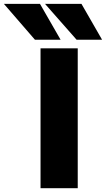

<svg xmlns="http://www.w3.org/2000/svg" viewBox="-119 -986 556 1008"><path d="M93.8 2V-732.4H289.1V2ZM308.6 -965.8 417 -777.3H283.2L117.2 -965.8ZM90.8 -965.8 199.2 -777.3H64.5L-98.6 -965.8Z"/></svg>

Font: Gen Shin Gothic Heavy
Style: Bold
Weight: 900
Designer: [Source Han Sans]
Ryoko NISHIZUKA  (kana & ideographs); Paul D. Hunt (Latin, Greek & Cyrillic); Wenlong ZHANG  (bopomofo
Version: Version 1.002.20150607